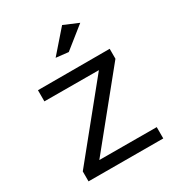

<svg xmlns="http://www.w3.org/2000/svg" viewBox="-180 -859 887 969"><g transform="rotate(-30 264.0 -374.5)"><path d="M330 -750 219 -623 291 -615 415 -714ZM60 -526V-461L377 -460L51 -58V0L486 1V-65L152 -66L478 -468V-526Z"/></g></svg>

Font: Juman Normal
Style: Regular
Weight: 300
Designer: Bandar Raffah (Arabic) Julieta Ulanovsky (Latin)
Foundry: Caramella
Version: Version 5.022;PS 005.022;hotconv 1.0.88;makeotf.lib2.5.64775